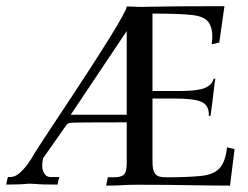

<svg xmlns="http://www.w3.org/2000/svg" viewBox="-39 -598 800 619"><path d="M702.6 0.5Q660.2 0.5 498.5 -2L410.2 -2.4Q378.9 -2.4 373 -2Q341.8 0.5 303.2 0.5L308.6 -26.4H328.1Q350.1 -26.4 359.9 -34.4Q369.6 -42.5 369.6 -73.2V-203.6Q200.7 -203.6 189.2 -202.1Q177.7 -200.7 174.3 -193.8L100.6 -88.9Q97.2 -78.6 97.2 -67.4Q97.2 -64.9 97.7 -56.4Q98.1 -47.9 104.7 -37.6Q111.3 -27.3 123.5 -27.3H152.3L148.9 -14.6L146.5 -2.9Q89.8 -2.9 77.6 -4.9L54.2 -5.9Q27.8 -2.9 -19 -2.9L-13.7 -27.3H-5.4Q9.3 -27.3 23.9 -40Q49.3 -61.5 73.7 -106Q87.4 -127.9 143.6 -212.9Q369.6 -552.7 369.6 -577.1Q381.8 -577.1 390.1 -576.7Q402.8 -575.7 418.5 -575.7L439 -576.2Q516.6 -578.1 684.6 -578.1L668 -460.9L643.6 -455.1Q645.5 -469.2 645.5 -481Q645.5 -509.3 632.8 -527.1Q620.1 -544.9 580.6 -549.6Q541 -554.2 452.6 -554.2V-304.7H546.4Q601.1 -305.2 622.8 -314.9Q644.5 -324.7 649.4 -343.3L655.3 -344.7L652.8 -328.1Q644 -252.9 640.6 -231.4L640.1 -225.1L634.3 -223.6V-228Q634.3 -259.8 609.6 -270Q585 -280.3 525.9 -280.3H452.6V-76.2Q452.6 -52.7 458.5 -42.2Q464.4 -31.7 473.9 -29.1Q483.4 -26.4 494.1 -26.4Q567.9 -26.4 609.1 -30.8Q650.4 -35.2 669.2 -55.9Q688 -76.7 692.9 -123Q699.7 -121.1 717.3 -117.2ZM369.6 -228V-498L189 -228Z"/></svg>

Font: Quaaykop
Style: Regular
Weight: 400
Designer: Tup Wanders
Foundry: Free font, DO NOT SELL
Version: Version 1.00;July 31, 2023;FontCreator 11.5.0.2430 64-bit